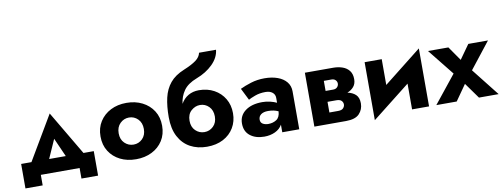

<svg xmlns="http://www.w3.org/2000/svg" viewBox="-68 -1152 4230 1614"><g transform="rotate(-10 2047.5 -345.0)"><path d="M518 0H187V90H40V-119H128L350 -495L572 -119H660V90H518ZM350 -279 279 -119H421Z M737 -230Q737 -303 771.5 -357Q806 -411 865 -441Q924 -471 1000 -471Q1075 -471 1134.5 -441Q1194 -411 1228.5 -357Q1263 -303 1263 -230Q1263 -157 1228.5 -103Q1194 -49 1134.5 -19.5Q1075 10 1000 10Q924 10 865 -19.5Q806 -49 771.5 -103Q737 -157 737 -230ZM892 -230Q892 -177 924 -146Q956 -115 1000 -115Q1044 -115 1075.5 -146Q1107 -177 1107 -230Q1107 -283 1075.5 -314.5Q1044 -346 1000 -346Q956 -346 924 -314.5Q892 -283 892 -230Z M1330 -290Q1330 -384 1346.5 -455.5Q1363 -527 1405.5 -578.5Q1448 -630 1527 -662Q1595 -690 1631.5 -717Q1668 -744 1675 -780H1820Q1813 -713 1757 -658Q1701 -603 1619 -572Q1540 -542 1505.5 -492.5Q1471 -443 1464 -381Q1488 -424 1527.5 -447Q1567 -470 1618 -470Q1691 -470 1747.5 -439Q1804 -408 1836 -354Q1868 -300 1868 -230Q1868 -161 1835.5 -106.5Q1803 -52 1744 -21Q1685 10 1605 10Q1525 10 1463 -23.5Q1401 -57 1365.5 -124Q1330 -191 1330 -290ZM1497 -230Q1497 -177 1529 -146Q1561 -115 1605 -115Q1649 -115 1681 -146Q1713 -177 1713 -230Q1713 -283 1681.5 -314.5Q1650 -346 1606 -346Q1565 -346 1531 -316Q1497 -286 1497 -230Z M2020 -318 1969 -420Q2008 -439 2062.5 -456Q2117 -473 2179 -473Q2241 -473 2289.5 -455.5Q2338 -438 2365.5 -404.5Q2393 -371 2393 -324V0H2248V-65Q2228 -29 2187 -9.5Q2146 10 2094 10Q2020 10 1973.5 -26.5Q1927 -63 1927 -131Q1927 -199 1981 -239Q2035 -279 2126 -279Q2161 -279 2193 -271Q2225 -263 2248 -252V-294Q2248 -323 2226 -340.5Q2204 -358 2167 -358Q2117 -358 2077 -343Q2037 -328 2020 -318ZM2079 -137Q2079 -112 2098.5 -100.5Q2118 -89 2145 -89Q2185 -89 2215 -108.5Q2245 -128 2248 -179Q2211 -197 2161 -197Q2122 -197 2100.5 -181Q2079 -165 2079 -137Z M2522 -460H2763Q2806 -460 2842 -447.5Q2878 -435 2899.5 -407.5Q2921 -380 2921 -335Q2921 -296 2900 -271Q2879 -246 2845 -233Q2889 -224 2915 -199Q2941 -174 2941 -125Q2941 -73 2906.5 -36.5Q2872 0 2793 0H2522ZM2732 -365H2667V-279H2732Q2754 -279 2766.5 -292Q2779 -305 2779 -323Q2779 -340 2766.5 -352.5Q2754 -365 2732 -365ZM2742 -186H2667V-95H2742Q2773 -95 2786 -109.5Q2799 -124 2799 -141Q2799 -159 2786 -172.5Q2773 -186 2742 -186Z M3178 -460V-240L3501 -495V0H3356V-220L3032 35V-460Z M3917 -460H4085L3909 -236L4095 0H3927L3831 -134L3737 0H3563L3752 -236L3573 -460H3747L3831 -339Z"/></g></svg>

Font: Jost*
Style: Bold
Weight: 700
Version: Version 3.7